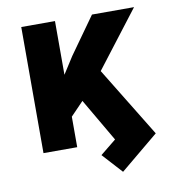

<svg xmlns="http://www.w3.org/2000/svg" viewBox="-94 -800 1015 1067"><g transform="rotate(-10 413.5 -266.5)"><path d="M514.2 179 411.9 66.8 501.4 -5.7 360.1 -248.2 286.9 -172.2V0H96.6V-711.6H286.9V-408.7L348 -504.3L495.7 -711.6H733L489 -393.8L730.1 0Z"/></g></svg>

Font: Linik Sans Black
Style: Regular
Weight: 900
Designer: Fonts by Rasmus Andersson / Changes by Cristiano Sobral with parts from Marc Monis
Foundry: rsms
Version: Version 3.020; ttfautohint (v1.6)